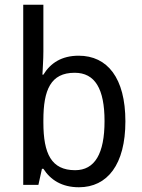

<svg xmlns="http://www.w3.org/2000/svg" viewBox="-20 -846 599 810"><path d="M163 -629V-826H78V-66H142L157 -134H163C193 -87 241 -56 313 -56C433 -56 509 -152 509 -334C509 -517 433 -611 312 -611C240 -611 193 -580 163 -531H159C160 -556 163 -593 163 -629ZM295 -539C381 -539 421 -471 421 -335C421 -198 380 -128 297 -128C197 -128 163 -197 163 -329V-339C163 -467 194 -539 295 -539Z"/></svg>

Font: Noto Sans Malayalam UI SemiCondensed
Style: Regular
Weight: 400
Width: 4
Designer: Jelle Bosma - Monotype Design Team
Foundry: Monotype Imaging Inc.
Version: Version 2.104